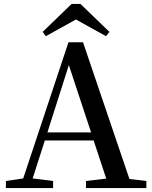

<svg xmlns="http://www.w3.org/2000/svg" viewBox="-20 -956 775 976"><path d="M250 0V-36L146 -49L208 -242H456L520 -48L417 -36V0H724V-36L638 -46L402 -741H328L98 -49L10 -36V0ZM330 -625 443 -283H221ZM366 -857 519 -772 536 -794 389 -936H344L197 -794L213 -772Z"/></svg>

Font: AllPunType SemiBold
Style: Regular
Weight: 600
Version: 1.0